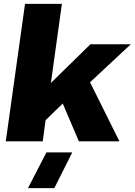

<svg xmlns="http://www.w3.org/2000/svg" viewBox="-20 -728 694 989"><path d="M653.8 -500 443.8 -304.2 595.2 0H386.2L303.2 -194.8L214.8 -108.9L200.2 0H9.8L108.9 -708H298.8L242.2 -300.8L445.8 -500ZM124 241.2 219.2 57.1H352.1L259.8 241.2Z"/></svg>

Font: Human Sans Black
Style: Italic
Weight: 800
Italic angle: -8°
Designer: Tim Radville
Foundry: Continuum
Version: Version 1.000;FEAKit 1.0